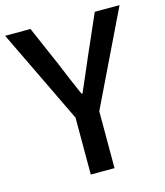

<svg xmlns="http://www.w3.org/2000/svg" viewBox="-113 -821 780 906"><g transform="rotate(-15 276.5 -368.5)"><path d="M218 0V-278L-3 -737H121L206 -541Q223 -500 239.5 -460.5Q256 -421 275 -379H279Q297 -421 314.5 -460.5Q332 -500 349 -541L435 -737H556L334 -278V0Z"/></g></svg>

Font: Noto Sans SC Medium
Style: Regular
Weight: 500
Designer: Ryoko NISHIZUKA  (kana, bopomofo & ideographs); Paul D. Hunt (Latin, Greek & Cyrillic); Sandoll Communications , Soo-you
Foundry: Adobe
Version: Version 2.004-H2;hotconv 1.0.118;makeotfexe 2.5.65603